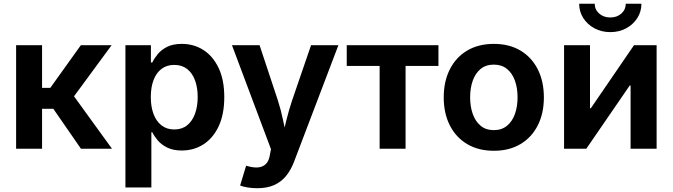

<svg xmlns="http://www.w3.org/2000/svg" viewBox="-20 -784 3546 1012"><path d="M64.9 0V-545.9H201.7V-320.8H245.1L406.2 -545.9H568.4L370.1 -276.4L570.3 0H406.7L261.2 -210.4H201.7V0Z M641.1 204.1V-545.9H775.4V-454.6H782.7Q792.5 -475.6 811 -498.3Q829.6 -521 860.4 -536.9Q891.1 -552.7 939 -552.7Q1001 -552.7 1051.3 -521Q1101.6 -489.3 1131.8 -426.8Q1162.1 -364.3 1162.1 -272Q1162.1 -181.6 1132.8 -118.9Q1103.5 -56.2 1052.7 -23.4Q1002 9.3 938 9.3Q892.6 9.3 861.6 -6.1Q830.6 -21.5 811.8 -43.7Q793 -65.9 782.7 -86.9H777.8V204.1ZM898.4 -101.6Q939 -101.6 966.3 -123.5Q993.7 -145.5 1007.8 -184.3Q1022 -223.1 1022 -272.5Q1022 -321.8 1008.1 -360.1Q994.1 -398.4 966.6 -420.2Q939 -441.9 898.4 -441.9Q858.9 -441.9 831.3 -420.9Q803.7 -399.9 789.3 -362.1Q774.9 -324.2 774.9 -272.5Q774.9 -221.2 789.3 -182.9Q803.7 -144.5 831.5 -123Q859.4 -101.6 898.4 -101.6Z M1245.6 193.8 1277.3 89.4 1293.9 93.8Q1323.2 101.1 1345.9 97.7Q1368.7 94.2 1383.1 78.6Q1397.5 63 1402.3 33.7L1408.2 2L1202.6 -545.9H1348.1L1444.3 -255.9Q1461.4 -202.6 1472.2 -149.7Q1482.9 -96.7 1496.6 -40H1462.9Q1476.1 -96.7 1489.3 -149.9Q1502.4 -203.1 1520 -255.9L1619.6 -545.9H1763.7L1530.3 67.4Q1513.7 111.3 1488.3 142.8Q1462.9 174.3 1425.5 191.2Q1388.2 208 1335.9 208Q1308.1 208 1283.9 203.9Q1259.8 199.7 1245.6 193.8Z M1981 0V-436.5H1807.6V-545.9H2291V-436.5H2117.7V0Z M2583 10.7Q2502 10.7 2442.6 -24.4Q2383.3 -59.6 2351.1 -123Q2318.8 -186.5 2318.8 -270.5Q2318.8 -355 2351.1 -418.7Q2383.3 -482.4 2442.6 -517.6Q2502 -552.7 2583 -552.7Q2664.1 -552.7 2723.1 -517.6Q2782.2 -482.4 2814.5 -418.7Q2846.7 -355 2846.7 -270.5Q2846.7 -186.5 2814.5 -123Q2782.2 -59.6 2723.1 -24.4Q2664.1 10.7 2583 10.7ZM2583 -98.1Q2624.5 -98.1 2652.3 -121.1Q2680.2 -144 2694.1 -183.1Q2708 -222.2 2708 -271Q2708 -319.8 2694.1 -358.9Q2680.2 -397.9 2652.3 -420.7Q2624.5 -443.4 2583 -443.4Q2541 -443.4 2513.4 -420.7Q2485.8 -397.9 2471.9 -359.1Q2458 -320.3 2458 -271Q2458 -222.2 2471.9 -183.1Q2485.8 -144 2513.4 -121.1Q2541 -98.1 2583 -98.1Z M3440.9 0H3303.7V-333.5H3299.3L3070.3 0H2953.1V-545.9H3089.8V-213.4H3094.2L3321.8 -545.9H3440.9ZM3196.8 -614.7Q3150.4 -614.7 3113.3 -634.8Q3076.2 -654.8 3054.4 -688.7Q3032.7 -722.7 3032.7 -764.2H3114.7Q3114.7 -733.4 3138.2 -712.6Q3161.6 -691.9 3196.8 -691.9Q3231.9 -691.9 3255.1 -712.6Q3278.3 -733.4 3278.3 -764.2H3360.8Q3360.8 -722.7 3339.1 -688.7Q3317.4 -654.8 3280.3 -634.8Q3243.2 -614.7 3196.8 -614.7Z"/></svg>

Font: Inter
Style: 650
Weight: 650
Designer: Rasmus Andersson
Foundry: rsms
Version: Version 4.001;git-66647c0bb